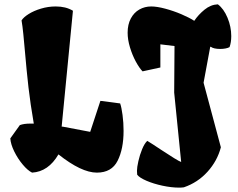

<svg xmlns="http://www.w3.org/2000/svg" viewBox="-20 -776 1085 874"><path d="M542.5 -180.2Q542.5 -98.1 515.4 -44.2Q488.3 9.8 420.9 9.8Q350.6 9.8 246.1 -73.2Q200.2 5.4 126 9.8Q106 0 83.5 -26.9Q61 -53.7 44.9 -86.4Q28.8 -119.1 26.9 -146L70.3 -206.5Q88.9 -213.4 117.7 -213.4H133.8Q118.2 -303.7 109.6 -378.4Q101.1 -453.1 93.3 -543.9Q89.8 -583.5 86.2 -620.6Q82.5 -657.7 78.1 -683.1Q87.4 -697.8 110.8 -712.4Q134.3 -727.1 166.7 -736.8Q199.2 -746.6 233.4 -746.6Q256.8 -746.6 275.9 -741.9Q294.9 -737.3 312 -727.1L260.7 -199.7L267.1 -199.2L390.6 -175.8L437 -316.9L526.9 -305.2Q533.2 -287.6 537.8 -252.7Q542.5 -217.8 542.5 -180.2ZM937 -563 906.7 -399.4 985.4 -105.5Q969.2 -43.5 924.6 5.9Q879.9 55.2 816.9 76.7Q806.6 78.1 795.9 78.1Q760.3 78.1 719.5 69.3Q678.7 60.5 647 46.9Q615.2 33.2 604.5 19.5Q603.5 6.8 603.5 1.5Q603.5 -14.2 609.9 -42.5Q616.2 -70.8 627 -96.9Q637.7 -123 650.4 -134.8Q672.4 -121.6 713.9 -93.8Q751 -69.3 773.2 -55.7Q795.4 -42 804.7 -38.6L772.9 -354.5L774.4 -566.4L710 -574.2V-468.8L628.9 -451.2Q613.8 -466.8 597.9 -496.3Q582 -525.9 571.5 -560.8Q561 -595.7 561 -627Q561 -664.6 575.4 -691.7Q589.8 -718.8 614.3 -732.7Q638.7 -746.6 668.5 -746.6Q694.3 -746.6 731.9 -736.6Q769.5 -726.6 805.7 -711.2Q841.8 -695.8 864.3 -681.2Q882.8 -709 910.9 -731.9Q939 -754.9 971.7 -756.3Q998.5 -736.3 1015.6 -695.3Q1032.7 -654.3 1032.7 -611.8Q1032.7 -583 1024.9 -561.5Q1018.1 -557.6 1006.6 -555.4Q995.1 -553.2 982.9 -553.2Q952.6 -553.2 939.5 -563Z"/></svg>

Font: Fruktur
Style: Regular
Weight: 400
Designer: Viktoriya Grabowska
Foundry: Viktoriya Grabowska
Version: Version 1.004; ttfautohint (v1.4.1)